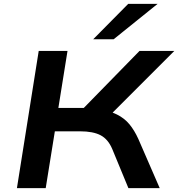

<svg xmlns="http://www.w3.org/2000/svg" viewBox="-20 -967 916 987"><path d="M67 0 179 -705H327L280 -412H436L392 -393L697 -705H876L536 -365L483 -406Q542 -398 581 -378.5Q620 -359 645.5 -328Q671 -297 691 -253L801 0H640L557 -201Q536 -251 497.5 -271.5Q459 -292 391 -292H262L215 0ZM459 -765 639 -947H790L564 -765Z"/></svg>

Font: Nunito Sans 10pt Expanded
Style: Bold Italic
Weight: 700
Width: 7
Italic angle: -9°
Designer: Vernon Adams
Foundry: Vernon Adams
Version: Version 3.101;gftools[0.9.27]